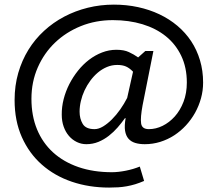

<svg xmlns="http://www.w3.org/2000/svg" viewBox="-20 -642 961 847"><path d="M621.1 -417H656.7L608.9 -177.2Q604 -150.4 602.3 -130.4Q600.6 -110.4 602.5 -97.7Q606 -72.3 636.7 -72.3Q667.5 -72.3 697.3 -86.9Q727.1 -101.6 751 -128.2Q774.9 -154.8 789.6 -192.9Q804.2 -231 804.2 -277.8Q804.2 -344.2 779.5 -395.8Q754.9 -447.3 711.4 -482.2Q668 -517.1 608.2 -535.2Q548.3 -553.2 478 -553.2Q402.3 -553.2 336.9 -526.9Q271.5 -500.5 222.9 -454.1Q174.3 -407.7 146.5 -344.2Q118.7 -280.8 118.7 -206.1Q118.7 -131.3 143.3 -71.5Q168 -11.7 214.1 30.3Q260.3 72.3 325.9 95Q391.6 117.7 474.1 117.7Q487.3 117.7 502.9 116Q518.6 114.3 534.7 111.1Q550.8 107.9 566.7 103.3Q582.5 98.6 596.7 92.8L615.7 156.2Q595.2 165 576.7 170.7Q558.1 176.3 539.3 179.7Q520.5 183.1 501.5 184.3Q482.4 185.5 461.4 185.5Q373 185.5 296.9 159.7Q220.7 133.8 164.6 84.2Q108.4 34.7 76.4 -37.1Q44.4 -108.9 44.4 -200.7Q44.4 -264.2 60.5 -320.1Q76.7 -376 105.5 -422.6Q134.3 -469.2 174.6 -506.1Q214.8 -543 263.4 -568.6Q312 -594.2 367.4 -607.9Q422.9 -621.6 482.4 -621.6Q538.1 -621.6 588.9 -610.6Q639.6 -599.6 683.3 -578.9Q727.1 -558.1 762.7 -528.1Q798.3 -498 823.5 -460Q848.6 -421.9 862.3 -376Q876 -330.1 876 -277.8Q876 -242.2 866.7 -208.5Q857.4 -174.8 840.6 -144.5Q823.7 -114.3 800.3 -88.9Q776.9 -63.5 748.3 -44.9Q719.7 -26.4 686.8 -16.1Q653.8 -5.9 618.7 -5.9Q594.7 -5.9 576.4 -11.5Q558.1 -17.1 546.6 -30.3Q535.2 -43.5 531.7 -65.4Q528.3 -87.4 534.2 -120.6H531.2Q516.6 -100.1 499 -79.8Q481.4 -59.6 460.2 -43Q439 -26.4 414.1 -16.1Q389.2 -5.9 360.8 -5.9Q338.9 -5.9 319.1 -15.4Q299.3 -24.9 284.4 -42Q269.5 -59.1 261 -83Q252.4 -106.9 252.4 -136.2Q252 -169.9 260.7 -204.3Q269.5 -238.8 285.6 -270.5Q301.8 -302.2 324 -330.1Q346.2 -357.9 373 -378.4Q399.9 -398.9 430.4 -410.6Q460.9 -422.4 493.2 -422.4Q527.3 -422.4 548.8 -412.1Q559.6 -407.2 569.6 -401.4Q579.6 -395.5 589.4 -388.7ZM566.9 -325.7Q551.3 -341.8 535.9 -348.6Q520.5 -355.5 497.1 -355.5Q473.1 -355.5 451.7 -346.4Q430.2 -337.4 411.9 -322Q393.6 -306.6 378.7 -286.4Q363.8 -266.1 353 -243.2Q342.3 -220.2 336.7 -196Q331.1 -171.9 331.1 -149.4Q331.1 -118.7 344.7 -95.7Q358.4 -72.3 397 -72.3Q415 -72.3 434.8 -84.2Q454.6 -96.2 473.9 -115.5Q493.2 -134.8 510.5 -159.4Q527.8 -184.1 541 -210Z"/></svg>

Font: PT Astra Sans
Style: Regular
Weight: 400
Designer: A.Korolkova, I. Chaeva
Foundry: ParaType Ltd
Version: Version 1.001; ttfautohint (v1.6)